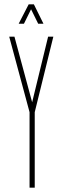

<svg xmlns="http://www.w3.org/2000/svg" viewBox="-20 -870 290 890"><path d="M117 0V-350L23 -699V-700H47L129 -396L203 -700H227V-699L141 -350V0ZM157 -760 124 -827 91 -760H67V-761L113 -850H137L181 -761V-760Z"/></svg>

Font: Foldit Thin Thin
Style: Regular
Weight: 250
Version: Version 1.003